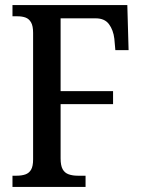

<svg xmlns="http://www.w3.org/2000/svg" viewBox="-20 -734 559 754"><path d="M29 0V-44H45Q65 -44 79.5 -49Q94 -54 102 -67.5Q110 -81 110 -108V-605Q110 -632 102 -646Q94 -660 80.5 -665Q67 -670 49 -670H29V-714H480L485 -537H433L429 -582Q425 -616 408 -639Q391 -662 356 -662H218V-376H424V-325H218V-112Q218 -84 226 -69.5Q234 -55 249.5 -49.5Q265 -44 285 -44H316V0Z"/></svg>

Font: Noto Serif Khmer Condensed Medium
Style: Regular
Weight: 500
Width: 3
Designer: Danh Hong and the Monotype Design Team
Foundry: Monotype Imaging Inc.
Version: Version 2.004